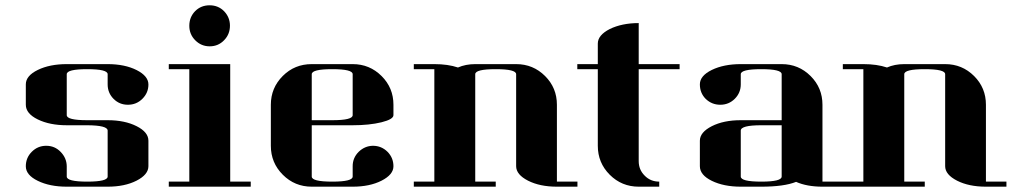

<svg xmlns="http://www.w3.org/2000/svg" viewBox="-20 -702 3805 722"><path d="M77.1 -308.1V-384.8Q77.1 -417 122.1 -439Q167 -460.9 231 -460.9H384.8Q449.2 -460.9 493.7 -438.5Q538.1 -416 538.1 -384.3Q538.1 -353 515.6 -330.6Q493.2 -308.1 460.9 -308.1Q429.2 -308.1 407.2 -330.1Q384.8 -352.5 384.8 -384.8V-422.9Q384.8 -441.9 308.1 -441.9Q231 -441.9 231 -422.9V-269Q231 -250 308.1 -250H384.8Q449.2 -250 493.7 -227.5Q538.1 -205.1 538.1 -172.9V-77.1Q538.1 -45.4 493.2 -22.5Q448.7 0 384.8 0H231Q167 0 122.1 -22Q77.1 -43.9 77.1 -76.7Q77.1 -108.9 99.6 -131.3Q122.1 -153.8 153.8 -153.8Q186 -153.8 208 -130.9Q230.5 -107.9 231 -77.1V-38.1Q231 -19 308.1 -19Q384.8 -19 384.8 -38.1V-210.9Q384.8 -230.5 308.1 -231H231Q167 -231 122.1 -252.9Q77.1 -274.9 77.1 -308.1Z M614.7 0V-19H691.9V-441.9H614.7V-460.9H845.7V-19H922.9V0ZM691.9 -605Q691.9 -637.7 713.9 -660.2Q735.8 -682.1 768.1 -682.1Q800.8 -682.1 822.8 -659.7Q844.7 -636.7 844.7 -605.5Q844.7 -573.2 822.8 -550.8Q800.8 -527.8 768.6 -527.8Q736.8 -527.8 714.4 -550.3Q691.9 -572.8 691.9 -605Z M998.5 -153.8V-308.1Q998.5 -371.6 1043.5 -416.5Q1087.9 -460.9 1152.3 -460.9H1306.2Q1370.1 -460.9 1415 -416Q1459.5 -371.6 1459.5 -308.1V-269Q1459.5 -253.4 1414.6 -242.2Q1368.7 -231 1306.2 -231H1152.3V-38.1Q1152.3 -19 1229.5 -19Q1306.2 -19 1306.2 -38.1V-77.1Q1306.2 -108.4 1328.6 -130.9Q1351.6 -153.3 1382.3 -153.8Q1414.6 -153.8 1437.5 -130.9Q1459.5 -108.4 1459.5 -76.7Q1459.5 -45.4 1414.6 -22.5Q1370.1 0 1306.2 0H1152.3Q1088.4 0 1043.5 -44.9Q998.5 -89.8 998.5 -153.8ZM1152.3 -250H1229.5Q1306.2 -250 1306.2 -269V-422.9Q1306.2 -441.9 1229.5 -441.9Q1152.3 -441.9 1152.3 -422.9Z M1536.1 0V-19H1613.3V-441.9H1536.1V-460.9H1613.3Q1664.6 -460.9 1702.1 -448.2Q1731 -460.9 1767.1 -460.9H1920.9Q1984.9 -460.9 2029.8 -416Q2074.2 -371.6 2074.2 -308.1V-19H2151.4V0H2074.2Q2010.3 0 1965.8 -22.5Q1920.9 -45.4 1920.9 -77.1V-422.9Q1920.9 -441.9 1844.2 -441.9Q1767.1 -441.9 1767.1 -422.9V-19H1844.2V0Z M2150.9 -441.9V-460.9H2228V-538.1Q2228 -569.8 2272.9 -592.8Q2318.8 -615.2 2381.8 -615.2V-460.9H2535.6V-441.9H2381.8V-96.2Q2381.8 -64 2403.8 -42Q2425.8 -19 2459 -19V0H2381.8Q2317.9 0 2272.9 -44.9Q2228 -89.8 2228 -153.8V-441.9Z M2611.8 -172.9Q2611.8 -204.6 2656.7 -227.5Q2701.2 -250 2765.6 -250H2919.4V-422.9Q2919.4 -441.9 2842.8 -441.9Q2765.6 -441.9 2765.6 -422.9V-384.8Q2765.6 -353 2743.2 -330.6Q2720.7 -308.1 2688.5 -308.1Q2656.7 -308.1 2633.8 -330.1Q2611.8 -352.1 2611.8 -384.8Q2611.8 -417 2656.7 -439Q2701.7 -460.9 2765.6 -460.9H2919.4Q2983.4 -460.9 3028.3 -416Q3072.8 -371.6 3072.8 -308.1V-19H3149.9V0H3072.8Q3014.6 0 2973.6 -18.1Q2928.2 0 2842.8 0H2765.6Q2701.7 0 2656.7 -22Q2611.8 -43.9 2611.8 -77.1ZM2765.6 -38.1Q2765.6 -19 2842.8 -19Q2919.4 -19 2919.4 -38.1V-231H2842.8Q2765.6 -231 2765.6 -210.9Z M3149.4 0V-19H3226.6V-441.9H3149.4V-460.9H3226.6Q3277.8 -460.9 3315.4 -448.2Q3344.2 -460.9 3380.4 -460.9H3534.2Q3598.1 -460.9 3643.1 -416Q3687.5 -371.6 3687.5 -308.1V-19H3764.6V0H3687.5Q3623.5 0 3579.1 -22.5Q3534.2 -45.4 3534.2 -77.1V-422.9Q3534.2 -441.9 3457.5 -441.9Q3380.4 -441.9 3380.4 -422.9V-19H3457.5V0Z"/></svg>

Font: Hjet
Style: Regular
Weight: 400
Designer: T. Christopher White
Version: Version 1.2